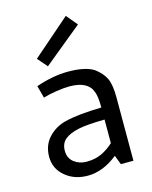

<svg xmlns="http://www.w3.org/2000/svg" viewBox="-114 -816 718 904"><g transform="rotate(-15 245.5 -364.0)"><path d="M47.5 0ZM96.2 -396.2 80 -456.2Q163.8 -485 236.2 -485Q317.5 -485 360 -460Q397.5 -432.5 411.9 -401.2Q426.2 -370 426.2 -310V0H365L347.5 -45Q276.2 12.5 201.2 12.5Q136.2 12.5 91.9 -25Q47.5 -62.5 47.5 -120Q47.5 -176.2 81.9 -213.1Q116.2 -250 166.2 -262.5Q230 -278.8 345 -281.2V-285Q345 -336.2 335 -360Q315 -416.2 225 -416.2Q198.8 -416.2 161.9 -410.6Q125 -405 96.2 -396.2ZM345 -107.5V-222.5Q258.8 -221.2 217.5 -212.5Q171.2 -202.5 148.8 -183.1Q126.2 -163.8 126.2 -128.8Q126.2 -92.5 151.9 -72.5Q177.5 -52.5 212.5 -52.5Q253.8 -52.5 285 -66.9Q316.2 -81.2 345 -107.5ZM340 -687.5 152.5 -533.8 111.2 -581.2 295 -741.2Z"/></g></svg>

Font: Cambay
Style: Regular
Weight: 400
Version: Version 1.180;PS 001.180;hotconv 1.0.70;makeotf.lib2.5.58329